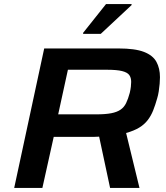

<svg xmlns="http://www.w3.org/2000/svg" viewBox="-20 -927 820 947"><path d="M50 0 198 -688H565Q646 -688 690 -671Q734 -654 751.5 -622Q769 -590 769 -546Q769 -532 767.5 -514Q766 -496 763 -476.5Q760 -457 755 -441Q746 -409 735.5 -382.5Q725 -356 708.5 -334.5Q692 -313 666.5 -297.5Q641 -282 602 -271L668 0H523L469 -253Q457 -252 445 -252Q433 -252 420 -252H245L189 0ZM267 -363H455Q500 -363 528.5 -368.5Q557 -374 574.5 -386Q592 -398 602 -418.5Q612 -439 620 -469Q624 -486 625.5 -499.5Q627 -513 627 -523Q627 -544 617.5 -557Q608 -570 582 -576.5Q556 -583 507 -583H315ZM390 -760V-765L503 -907H629V-902L477 -760Z"/></svg>

Font: Saira Expanded SemiBold
Style: Italic
Weight: 600
Width: 7
Italic angle: -12°
Designer: Hector Gatti with collaboration of the Omnibus-Type team
Foundry: Omnibus-Type
Version: Version 1.101